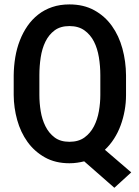

<svg xmlns="http://www.w3.org/2000/svg" viewBox="-20 -741 640 883"><path d="M559.6 -303.7Q559.6 -267.6 553.2 -232.4Q546.9 -197.3 534.9 -164.6Q522.9 -131.8 504.6 -103.3Q486.3 -74.7 462.4 -52.2L583.5 51.8L505.9 122.6L367.2 1Q351.6 4.9 334.7 7.3Q317.9 9.8 299.3 9.8Q234.4 9.8 186.3 -17.3Q138.2 -44.4 106.4 -88.6Q74.7 -132.8 59.1 -189Q43.5 -245.1 43 -303.7V-394.5Q43.5 -437 50.3 -477.8Q57.1 -518.6 71.3 -554.9Q85.4 -591.3 106.4 -621.6Q127.4 -651.9 155.8 -674.1Q184.1 -696.3 220 -708.5Q255.9 -720.7 299.3 -720.7Q364.7 -720.7 413.6 -693.8Q462.4 -667 494.6 -621.8Q526.9 -576.7 543 -517.6Q559.1 -458.5 559.6 -394.5ZM441.4 -395.5Q441.4 -437 434.8 -477.5Q428.2 -518.1 412.1 -549.8Q396 -581.5 368.4 -601.3Q340.8 -621.1 299.3 -621.1Q257.8 -621.1 231.2 -601.3Q204.6 -581.5 189 -549.6Q173.3 -517.6 167.2 -477.1Q161.1 -436.5 161.1 -395.5V-303.7Q161.1 -267.6 167.2 -229.7Q173.3 -191.9 189 -160.4Q204.6 -128.9 231.2 -108.9Q257.8 -88.9 299.3 -88.9Q341.3 -88.9 368.7 -108.9Q396 -128.9 412.1 -160.2Q428.2 -191.4 434.8 -229.5Q441.4 -267.6 441.4 -303.7Z"/></svg>

Font: TypoPRO Roboto Mono
Style: Regular
Weight: 500
Designer: Google
Version: Version 2.000986; 2015; ttfautohint (v1.3)